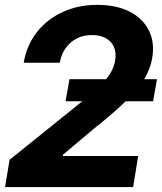

<svg xmlns="http://www.w3.org/2000/svg" viewBox="-23 -757 655 777"><path d="M-2.5 0 15.8 -110.4 314.3 -350.6Q352.6 -382.4 379.5 -408.1Q406.4 -433.7 422.2 -458.4Q438 -483.2 443 -511.7Q450.8 -560.2 424.1 -587.8Q397.4 -615.5 349.2 -615Q316.2 -615.5 288.8 -601.9Q261.4 -588.2 243.3 -563.2Q225.1 -538.2 218.9 -503.1H72.9Q85.1 -574.7 126.6 -627.3Q168.2 -679.9 231.1 -708.6Q294 -737.3 370.1 -737.3Q448.1 -737.3 501.8 -709.8Q555.5 -682.2 579.6 -633.6Q603.7 -585.1 593 -521.7Q586.1 -480.8 563 -440.8Q539.8 -400.8 490.6 -352Q441.3 -303.1 355.3 -234.8L231.8 -130.9L231.1 -125.6H536.1L515.8 0ZM242.4 -347.1 258.2 -436.5H612.3L596.5 -347.1Z"/></svg>

Font: Inter Tight
Style: Italic
Weight: 400
Italic angle: -9.39999°
Designer: Rasmus Andersson
Foundry: rsms
Version: Version 3.002